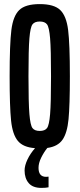

<svg xmlns="http://www.w3.org/2000/svg" viewBox="-20 -716 389 937"><path d="M211 6Q194 27 181 53.5Q168 80 168 103Q168 147 205 147L217 146V198Q205 201 182 201Q140 201 120 177.5Q100 154 100 116Q100 92 114 62.5Q128 33 151 7Q93 3 67 -28.5Q41 -60 34 -128Q27 -196 27 -344Q27 -501 35.5 -569.5Q44 -638 74 -667Q104 -696 174 -696Q244 -696 274 -667Q304 -638 312.5 -569.5Q321 -501 321 -344Q321 -202 314.5 -134.5Q308 -67 285 -34Q262 -1 211 6ZM174 -77Q199 -77 209.5 -91Q220 -105 224.5 -159Q229 -213 229 -344Q229 -475 224.5 -529Q220 -583 209.5 -597Q199 -611 174 -611Q149 -611 138.5 -597Q128 -583 123.5 -529Q119 -475 119 -344Q119 -213 123.5 -159Q128 -105 138.5 -91Q149 -77 174 -77Z"/></svg>

Font: Saira Ultra Condensed SemiBold
Style: Regular
Weight: 600
Width: 1
Designer: Hector Gatti with collaboration of the Omnibus-Type team
Foundry: Omnibus-Type
Version: Version 1.001; ttfautohint (v1.8)